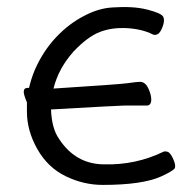

<svg xmlns="http://www.w3.org/2000/svg" viewBox="-20 -505 540 542"><path d="M131 -255Q318 -267 339 -270Q367 -274 375 -274Q390 -274 398.5 -256Q407 -238 407 -224Q407 -207 394 -207H330Q316 -207 124 -196Q126 -143 146 -114Q193 -41 275 -41Q363 -39 440 -76Q445 -79 453 -76.5Q461 -74 469 -56Q477 -38 473.5 -30.5Q470 -23 435 -7Q382 17 270 17Q216 17 165.5 -7.5Q115 -32 85.5 -84Q56 -136 56 -190V-216Q47 -237 47 -246Q47 -257 59 -257H62Q68 -283 78 -307Q101 -360 138 -399.5Q175 -439 221 -462Q260 -482 298 -484Q356 -488 395.5 -478Q435 -468 440.5 -458Q446 -448 439 -429.5Q432 -411 424 -408Q416 -405 411 -408Q381 -423 339 -425.5Q297 -428 262.5 -415Q228 -402 188 -360Q145 -312 131 -255Z"/></svg>

Font: Moon Stars Kai HW
Style: Regular
Weight: 400
Designer: GuiWonder
Version: Version 1.101